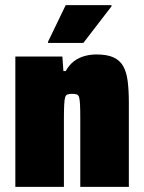

<svg xmlns="http://www.w3.org/2000/svg" viewBox="-20 -731 563 751"><path d="M40 0V-510H224L228 -453H237Q251 -478 270 -492Q289 -506 311.5 -512Q334 -518 357 -518Q399 -518 424 -506.5Q449 -495 462 -472Q475 -449 479.5 -413Q484 -377 484 -329V0H294V-271Q294 -304 293 -322.5Q292 -341 289.5 -350Q287 -359 280.5 -361.5Q274 -364 263 -364Q251 -364 244 -361.5Q237 -359 234.5 -349.5Q232 -340 231 -320Q230 -300 230 -264V0ZM168 -563V-568L237 -711H416V-706L306 -563Z"/></svg>

Font: Saira SemiCondensed Black
Style: Regular
Weight: 900
Width: 4
Designer: Hector Gatti with collaboration of the Omnibus-Type team
Foundry: Omnibus-Type
Version: Version 1.101